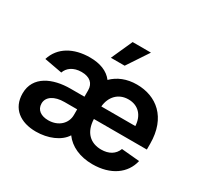

<svg xmlns="http://www.w3.org/2000/svg" viewBox="-160 -969 1233 1184"><g transform="rotate(30 456.0 -377.5)"><path d="M223.6 10.7C308.6 10.7 389.6 -22.5 424.3 -78.6C464.8 -22.9 535.6 10.7 626 10.7C756.3 10.7 844.2 -53.2 866.2 -150.4L737.8 -162.1C721.2 -117.7 681.2 -94.7 627.9 -94.7C551.3 -94.7 498.5 -141.6 495.1 -235.8H872.1V-276.4C872.1 -465.3 757.8 -552.7 619.6 -552.7C547.4 -552.7 489.3 -528.3 447.3 -486.3C413.1 -531.7 356.9 -552.7 285.6 -552.7C169.4 -552.7 80.1 -502 50.8 -406.7L177.7 -383.3C189.5 -419.4 226.1 -449.2 285.2 -449.2C343.8 -449.2 376 -420.4 376 -371.1V-325.7H276.9C152.8 -325.7 35.2 -276.9 35.2 -152.8C35.2 -45.4 112.8 10.7 223.6 10.7ZM397 -615.2H495.1L595.2 -766.1H464.8ZM167.5 -157.7C167.5 -204.6 213.4 -235.8 286.1 -235.8H376V-195.3C376 -136.2 327.6 -87.9 254.4 -87.9C204.1 -87.9 167.5 -111.3 167.5 -157.7ZM496.1 -325.7C502.4 -395 546.9 -447.3 620.6 -447.3C691.4 -447.3 734.9 -398.4 738.3 -325.7Z"/></g></svg>

Font: Raveo SemiBold
Style: Regular
Weight: 600
Designer: Jakub Foglar, Rasmus Andersson (Inter)
Foundry: Jakubfoglar.com
Version: Version 1.100;Glyphs 3.2.3 (3260)